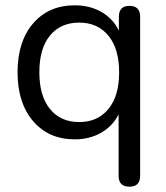

<svg xmlns="http://www.w3.org/2000/svg" viewBox="-20 -515 623 722"><path d="M467 187Q426 187 426 146V-85Q404 -41 360.5 -16Q317 9 261 9Q163 9 104.5 -59.5Q46 -128 46 -243Q46 -359 104.5 -427Q163 -495 261 -495Q318 -495 361.5 -470Q405 -445 427 -400V-452Q427 -493 467 -493Q507 -493 507 -452V146Q507 187 467 187ZM278 -56Q347 -56 387.5 -105Q428 -154 428 -243Q428 -332 387.5 -381Q347 -430 278 -430Q208 -430 168 -381.5Q128 -333 128 -243Q128 -154 168 -105Q208 -56 278 -56Z"/></svg>

Font: Nunito
Style: Regular
Weight: 400
Designer: Vernon Adams
Foundry: Vernon Adams
Version: Version 3.602